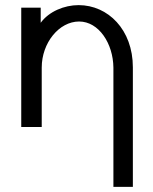

<svg xmlns="http://www.w3.org/2000/svg" viewBox="-20 -505 596 750"><path d="M423 225H499V-242C499 -389 402 -485 287 -485C231 -485 171 -460 139 -416V-475H63V-9H143V-241C143 -338 211 -421 289 -421C366 -421 422 -335 423 -241Z"/></svg>

Font: Mint Spirit
Style: Regular
Weight: 400
Designer: HARENDAL Hirwen
Foundry: Arkandis Digital Foundry.
Version: Version 1.004;FFEdit